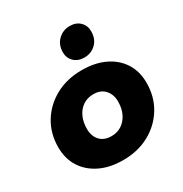

<svg xmlns="http://www.w3.org/2000/svg" viewBox="-186 -941 1036 1089"><g transform="rotate(-30 332.5 -396.5)"><path d="M308 9Q222 9 158 -22Q94 -53 59 -108.5Q24 -164 24 -238Q24 -328 67 -398.5Q110 -469 185 -510Q260 -551 357 -551Q444 -551 507.5 -520.5Q571 -490 606 -435Q641 -380 641 -305Q641 -215 598 -144Q555 -73 480 -32Q405 9 308 9ZM319 -142Q357 -142 386 -161.5Q415 -181 431.5 -215Q448 -249 448 -295Q448 -340 421.5 -370Q395 -400 346 -400Q308 -400 279 -381Q250 -362 233.5 -327.5Q217 -293 217 -247Q217 -199 244 -170.5Q271 -142 319 -142ZM408 -605Q367 -605 341.5 -629.5Q316 -654 316 -691Q316 -741 347.5 -771.5Q379 -802 424 -802Q465 -802 490 -777.5Q515 -753 515 -715Q515 -665 484 -635Q453 -605 408 -605Z"/></g></svg>

Font: Montserrat Thin ExtraBold
Style: Italic
Weight: 800
Italic angle: -11.3°
Version: Version 9.000